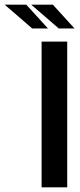

<svg xmlns="http://www.w3.org/2000/svg" viewBox="-140 -797 342 817"><path d="M37 -620H146V0H37ZM-3 -676 -120 -777H-28L64 -676ZM110 -676 -7 -777H85L177 -676Z"/></svg>

Font: Smooch Sans Thin
Style: Bold
Weight: 700
Version: Version 1.010